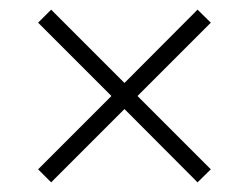

<svg xmlns="http://www.w3.org/2000/svg" viewBox="-20 -579 516 398"><path d="M86 -201 59 -228 211 -380 59 -532 86 -559 238 -407 389.5 -559 417 -532 265 -380 417 -228 389.5 -201 238 -353Z"/></svg>

Font: Encode Sans Condensed Condensed ExtraLight
Style: Regular
Weight: 200
Width: 3
Designer: Multiple Designers
Foundry: Impallari Type
Version: Version 3.000; ttfautohint (v1.8.3) -l 8 -r 50 -G 200 -x 14 